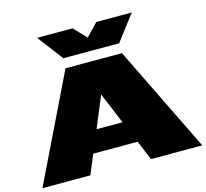

<svg xmlns="http://www.w3.org/2000/svg" viewBox="-135 -1156 1409 1311"><g transform="rotate(-15 570.0 -500.5)"><path d="M345 0 402 -138H716L773 0H1136L769 -750H370L6 0ZM768 -820 906 -1001H655L571 -913L487 -1001H236L374 -820ZM467 -293 559 -514 651 -293Z"/></g></svg>

Font: Mattone Black
Style: Regular
Weight: 900
Width: 6
Designer: Nunzio Mazzaferro
Foundry: Collletttivo
Version: Version 2.000;Glyphs 3.2 (3217)